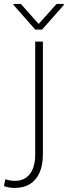

<svg xmlns="http://www.w3.org/2000/svg" viewBox="-89 -739 343 973"><path d="M89.4 -528.3H128.4V43.5Q128.4 98.1 111.3 136.2Q94.2 174.3 62.5 193.8Q30.8 213.4 -14.2 213.4Q-29.3 213.4 -42 211.2Q-54.7 209 -68.8 204.1L-62.5 169.4Q-54.7 172.4 -40.8 175Q-26.9 177.7 -14.2 177.7Q19 177.7 42.2 161.9Q65.4 146 77.4 116.2Q89.4 86.4 89.4 43.5ZM16.6 -719.2 106.9 -617.7 197.8 -719.2H233.9V-712.9L124 -588.9H89.8L-20.5 -713.9V-719.2Z"/></svg>

Font: Roboto ExtraLight
Style: Regular
Weight: 250
Designer: Christian Robertson
Foundry: Google
Version: Version 3.009; 2024